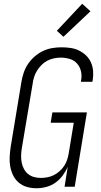

<svg xmlns="http://www.w3.org/2000/svg" viewBox="-20 -995 540 1023"><path d="M175 8Q148 8 123.5 1Q99 -6 80 -22Q61 -38 50 -60.5Q39 -83 34.5 -108Q30 -133 31.5 -159.5Q33 -186 37 -213L94 -558Q98 -582 106 -606.5Q114 -631 128.5 -653Q143 -675 163.5 -693Q184 -711 207.5 -722.5Q231 -734 256.5 -738.5Q282 -743 307 -743Q332 -743 356 -739.5Q380 -736 400.5 -726Q421 -716 438 -700Q455 -684 464.5 -662.5Q474 -641 476 -617Q478 -593 474 -568L472 -559H411L412 -566Q417 -591 411.5 -615Q406 -639 390.5 -656.5Q375 -674 351.5 -681Q328 -688 303 -688Q285 -688 266.5 -684Q248 -680 231 -671Q214 -662 200.5 -648Q187 -634 177 -618Q167 -602 161.5 -584Q156 -566 154 -549L96 -204Q93 -185 92.5 -166Q92 -147 95.5 -129Q99 -111 107.5 -95Q116 -79 129.5 -68Q143 -57 160.5 -52Q178 -47 198 -47Q215 -47 233 -50.5Q251 -54 267 -62Q283 -70 297 -82.5Q311 -95 321.5 -110.5Q332 -126 337.5 -143Q343 -160 346 -177L373 -341H250L259 -396H443L378 0H324L341 -107Q331 -83 314.5 -60.5Q298 -38 275.5 -22Q253 -6 226.5 1Q200 8 175 8ZM318 -799 283 -831 418 -975 462 -935Z"/></svg>

Font: Iosevka Light
Style: Italic
Weight: 300
Italic angle: -9°
Monospace: yes
Designer: Belleve Invis
Foundry: Belleve Invis
Version: Version 32.5.0; ttfautohint (v1.8.4)